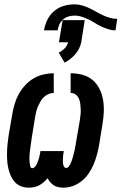

<svg xmlns="http://www.w3.org/2000/svg" viewBox="-20 -858 561 886"><path d="M273 8Q261 8 249 5.5Q237 3 228 -3Q219 -9 211.5 -17.5Q204 -26 200 -36Q192 -26 182 -17.5Q172 -9 161 -3Q150 3 137.5 5.5Q125 8 114 8Q94 8 77 1.5Q60 -5 48 -18.5Q36 -32 29 -48.5Q22 -65 18 -83Q14 -101 13 -119.5Q12 -138 12.5 -157Q13 -176 15 -195.5Q17 -215 20 -234L37 -333Q41 -356 48 -379.5Q55 -403 67 -424.5Q79 -446 96.5 -465Q114 -484 135.5 -496.5Q157 -509 181 -514.5Q205 -520 228 -520V-429Q216 -429 204 -424Q192 -419 182.5 -410Q173 -401 166.5 -389.5Q160 -378 155 -366.5Q150 -355 147 -342.5Q144 -330 142 -318L126 -219Q125 -212 124 -204.5Q123 -197 122 -190Q121 -183 120 -175.5Q119 -168 118 -161Q117 -154 116.5 -147Q116 -140 116 -132.5Q116 -125 116 -118Q116 -111 117 -104Q118 -97 120 -89.5Q122 -82 129 -82Q136 -82 141.5 -88.5Q147 -95 150 -101.5Q153 -108 155.5 -115Q158 -122 160 -128.5Q162 -135 163 -142Q164 -149 166 -156V-161H274V-156Q272 -149 271.5 -142Q271 -135 270.5 -128.5Q270 -122 270 -115Q270 -108 271 -101.5Q272 -95 275.5 -89Q279 -83 286 -83Q292 -83 296.5 -88.5Q301 -94 304 -100Q307 -106 309.5 -112.5Q312 -119 314 -125.5Q316 -132 317.5 -138Q319 -144 321 -150.5Q323 -157 324 -163.5Q325 -170 326.5 -176.5Q328 -183 329 -189Q330 -195 331 -202L348 -301Q350 -314 351.5 -327Q353 -340 352.5 -353Q352 -366 350.5 -379Q349 -392 344 -403Q339 -414 329.5 -421.5Q320 -429 306 -429V-520Q335 -520 361.5 -512.5Q388 -505 407.5 -488.5Q427 -472 439 -448Q451 -424 455.5 -397.5Q460 -371 459 -342.5Q458 -314 453 -286L437 -187Q433 -165 427 -143Q421 -121 412 -99.5Q403 -78 389.5 -58Q376 -38 357.5 -23Q339 -8 317 0Q295 8 273 8ZM183 -718Q187 -743 198.5 -766.5Q210 -790 230 -807Q250 -824 275 -831Q300 -838 324 -838Q342 -838 359 -833Q376 -828 392 -820.5Q408 -813 422.5 -804.5Q437 -796 453 -788.5Q469 -781 486 -776Q503 -771 521 -771L513 -718Q495 -718 478.5 -723.5Q462 -729 447 -736Q432 -743 418 -752Q404 -761 389 -768Q374 -775 358 -780.5Q342 -786 324 -786Q310 -786 296 -782Q282 -778 271 -768Q260 -758 254 -745Q248 -732 246 -718ZM278 -569 251 -615Q266 -622 278.5 -635Q291 -648 294 -663H252L269 -765H371L355 -663Q352 -649 345 -634.5Q338 -620 327.5 -608Q317 -596 304.5 -586Q292 -576 278 -569Z"/></svg>

Font: Iosevka SS04 Extrabold Oblique
Style: Regular
Weight: 800
Italic angle: -9°
Monospace: yes
Designer: Belleve Invis
Foundry: Belleve Invis
Version: Version 19.0.0; ttfautohint (v1.8.4)